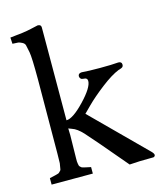

<svg xmlns="http://www.w3.org/2000/svg" viewBox="-118 -882 812 972"><g transform="rotate(-15 287.5 -396.5)"><path d="M101 -145 103 -532Q103 -649 97.5 -676.5Q92 -704 89.5 -714.5Q87 -725 74 -731.5Q61 -738 54.5 -738.5Q48 -739 25 -740L23 -773Q99 -780 134 -788.5Q169 -797 172 -797Q190 -797 190 -782V-739L189 -295Q223 -295 285 -360Q347 -425 347 -459Q347 -476 326 -476Q317 -476 312 -481.5Q307 -487 307 -494Q307 -509 326 -510Q360 -507 422 -507Q484 -507 518 -510Q536 -510 536 -494Q536 -482 525 -478Q513 -473 510 -473Q470 -457 415 -414.5Q360 -372 325 -337L290 -302L563 -30Q575 -18 575 -10.5Q575 -3 566 0H563Q487 0 440 4Q289 -175 259.5 -206.5Q230 -238 205 -246Q194 -250 187 -253Q188 -239 188 -217L186 -97V-80Q186 -74 187.5 -68Q189 -62 189.5 -58.5Q190 -55 194 -51.5Q198 -48 199.5 -46.5Q201 -45 208 -43Q215 -41 218 -40.5Q221 -40 231.5 -37.5Q242 -35 248 -34V0H32V-34Q60 -40 63 -41Q66 -42 74 -44Q82 -46 83.5 -48.5Q85 -51 90 -55Q95 -59 95 -64L100 -94Z"/></g></svg>

Font: Prociono
Style: Regular
Weight: 400
Designer: Barry Schwartz
Foundry: The Crud Factory
Version: Version 2.301